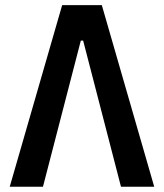

<svg xmlns="http://www.w3.org/2000/svg" viewBox="-20 -713 626 733"><path d="M17.1 0 217.3 -693.4H368.7L568.8 0H441.9L297.4 -558.1H288.6L144 0Z"/></svg>

Font: Cascadia Mono NF SemiBold
Style: Regular
Weight: 600
Monospace: yes
Designer: Aaron Bell
Foundry: Saja Typeworks
Version: Version 2404.023; ttfautohint (v1.8.4)